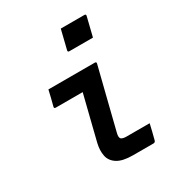

<svg xmlns="http://www.w3.org/2000/svg" viewBox="-184 -912 968 1036"><g transform="rotate(-30 300.0 -393.5)"><path d="M125 -536H414Q425 -536 422 -525Q398 -431 375 -337.5Q352 -244 328 -149Q321 -123 330 -113Q340 -105 363 -105H507Q502 -82 496 -58Q490 -34 484 -11Q481 0 470 0H343Q279 0 246 -21Q213 -42 206 -77Q199 -112 209 -154Q226 -225 243.5 -293Q261 -361 278 -431H110Q99 -431 102 -442Q108 -465 114 -489Q120 -513 125 -536ZM347 -787H494Q505 -787 502 -776L473 -658H326Q315 -658 318 -669Z"/></g></svg>

Font: Recursive Mn Lnr St SmB
Style: Italic
Weight: 600
Italic angle: -15°
Monospace: yes
Version: Version 1.079;hotconv 1.0.112;makeotfexe 2.5.65598; ttfautoh